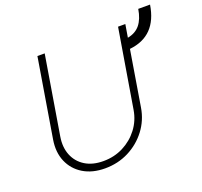

<svg xmlns="http://www.w3.org/2000/svg" viewBox="-135 -938 1159 1102"><g transform="rotate(-20 444.5 -386.5)"><path d="M816.8 -783.7H888.8Q860.1 -601.6 693.5 -584.2L637.8 -245.7Q625.7 -171.9 581.5 -113.6Q537.3 -55.4 471.2 -21.8Q405.2 11.7 326.3 11.7Q248.6 11.7 193.5 -21.8Q138.5 -55.4 113.6 -113.6Q88.8 -171.9 100.9 -245.7L180.4 -727.3H224.8L145.6 -248.2Q135.3 -185.7 155 -136.5Q174.7 -87.4 220 -59.1Q265.3 -30.9 331.3 -30.9Q397.4 -30.9 452.9 -59.1Q508.5 -87.4 545.8 -136.5Q583.1 -185.7 593.4 -248.2L672.9 -727.3H717.3L704.2 -648.4Q753.2 -657.7 780.2 -691.2Q807.2 -724.8 816.8 -783.7Z"/></g></svg>

Font: Inter Extra Light  BETA
Style: Italic
Weight: 200
Italic angle: 9.39999°
Designer: Rasmus Andersson
Foundry: rsms
Version: Version 3.011;git-f93a4a705